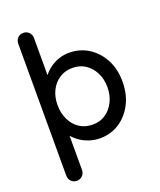

<svg xmlns="http://www.w3.org/2000/svg" viewBox="-168 -843 956 1147"><g transform="rotate(-20 310.5 -270.0)"><path d="M335 -535Q405 -535 459.5 -500Q514 -465 546 -404.5Q578 -344 578 -264Q578 -184 546 -122.5Q514 -61 460 -26Q406 9 338 9Q300 9 266 -3Q232 -15 206 -34.5Q180 -54 163.5 -76Q147 -98 143 -117L170 -130V149Q170 171 155.5 185.5Q141 200 120 200Q98 200 84 185.5Q70 171 70 149V-689Q70 -711 84 -725.5Q98 -740 120 -740Q141 -740 155.5 -725.5Q170 -711 170 -689V-408L154 -417Q157 -436 173 -456.5Q189 -477 213.5 -495Q238 -513 269.5 -524Q301 -535 335 -535ZM324 -443Q276 -443 240.5 -419.5Q205 -396 185 -356Q165 -316 165 -264Q165 -213 185 -171.5Q205 -130 240.5 -106.5Q276 -83 324 -83Q371 -83 406 -106.5Q441 -130 461.5 -171.5Q482 -213 482 -264Q482 -315 461.5 -355.5Q441 -396 406 -419.5Q371 -443 324 -443Z"/></g></svg>

Font: Quicksand SemiBold
Style: Regular
Weight: 600
Designer: Andrew Paglinawan
Foundry: Andrew Paglinawan
Version: Version 3.006